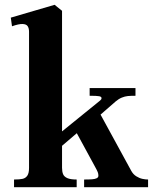

<svg xmlns="http://www.w3.org/2000/svg" viewBox="-20 -780 647 800"><path d="M101 -80.5V-647.5Q101 -662.5 95.2 -671Q89.5 -679.5 73.8 -680Q58 -680.5 30 -670.5L25 -706.5L207.5 -760L238.5 -735V-232.5L397 -361Q400.5 -364 401.8 -366.2Q403 -368.5 403 -371.5Q403 -377 393.5 -379Q384 -381 353.5 -381V-413H544.5V-381Q525 -381 512.5 -379.8Q500 -378.5 487.2 -373.2Q474.5 -368 461.5 -357L399 -302.5L527 -68Q535 -53.5 547.8 -45.5Q560.5 -37.5 573.2 -34.8Q586 -32 597 -32V0H330.5V-32Q352 -32 364.2 -33Q376.5 -34 383.2 -37.5Q390 -41 390 -48Q390 -56 387.2 -63Q384.5 -70 374.5 -88L300 -225L238.5 -172.5V-81Q238.5 -65 242.8 -54.5Q247 -44 260.2 -38Q273.5 -32 299.5 -32V0H38.5V-32Q61.5 -32 74 -34.8Q86.5 -37.5 93.8 -48Q101 -58.5 101 -80.5Z"/></svg>

Font: Didactic
Style: Regular
Weight: 400
Designer: Tyler Finck
Foundry: Etcetera Type Co
Version: Version 3.007;FEAKit 1.0